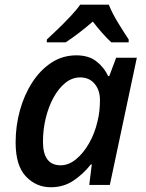

<svg xmlns="http://www.w3.org/2000/svg" viewBox="-20 -786 620 816"><path d="M195.8 9.8Q133.8 9.8 90.1 -36.1Q46.4 -82 46.4 -180.7Q46.4 -251 64.7 -317.1Q83 -383.3 117.2 -436Q151.4 -488.8 198.7 -519.8Q246.1 -550.8 304.7 -550.8Q357.4 -550.8 390.1 -524.9Q422.9 -499 439.9 -462.4H444.3L473.6 -540.5H561.5L446.8 0H359.4L370.1 -87.4H366.2Q334.5 -46.9 292.5 -18.6Q250.5 9.8 195.8 9.8ZM237.8 -83.5Q271.5 -83.5 303 -109.1Q334.5 -134.8 358.6 -177.2Q382.8 -219.7 394.5 -270.5Q400.4 -294.4 402.6 -316.7Q404.8 -338.9 404.8 -360.8Q404.8 -402.8 382.1 -429.9Q359.4 -457 320.8 -457Q286.6 -457 257.8 -433.8Q229 -410.6 207.5 -371.3Q186 -332 174.3 -283.4Q162.6 -234.9 162.6 -183.6Q162.6 -83.5 237.8 -83.5ZM178.7 -606 179.2 -618.2Q197.8 -635.3 225.1 -661.6Q252.4 -688 278.8 -715.8Q305.2 -743.7 320.8 -766.1H442.4Q457 -729.5 482.2 -688.5Q507.3 -647.5 526.9 -618.2V-606H453.1Q435.5 -622.1 414.1 -646.2Q392.6 -670.4 374.5 -694.3Q345.2 -668.9 316.2 -646.7Q287.1 -624.5 259.3 -606Z"/></svg>

Font: Open Sans SemiBold
Style: Italic
Weight: 600
Italic angle: -12°
Designer: Monotype Design Team
Foundry: Monotype Imaging Inc.
Version: Version 3.003; ttfautohint (v1.8.4)